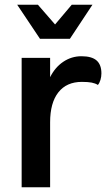

<svg xmlns="http://www.w3.org/2000/svg" viewBox="-20 -796 467 816"><path d="M411 -484Q411 -470 407 -456.5Q403 -443 396 -435Q385 -442 369.5 -445Q354 -448 328 -448Q263 -448 228 -403.5Q193 -359 193 -276V0H72V-550H193V-468Q214 -510 249 -533.5Q284 -557 326 -557Q370 -557 390.5 -539Q411 -521 411 -484ZM53 -776H141L214 -692L285 -776H373L277 -631H150Z"/></svg>

Font: Krub SemiBold
Style: Regular
Weight: 600
Version: Version 1.000; ttfautohint (v1.6)